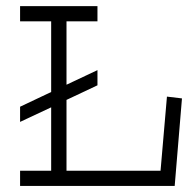

<svg xmlns="http://www.w3.org/2000/svg" viewBox="-20 -610 640 630"><path d="M527.8 -293 577.1 -287.1 553.2 0H45.9V-49.8H147.9V-257.8L45.9 -210V-259.8L147.9 -308.1V-540H45.9V-589.8H299.8V-540H198.2V-332L299.8 -379.9V-330.1L198.2 -282.2V-49.8H506.8Z"/></svg>

Font: Compagnon Roman
Style: Regular
Weight: 400
Designer: Juliette Duhe, Lea Pradine
Foundry: Velvetyne Type Foundry
Version: Version 1.000;PS 001.000;hotconv 1.0.88;makeotf.lib2.5.64775